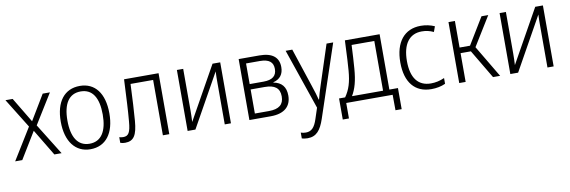

<svg xmlns="http://www.w3.org/2000/svg" viewBox="-55 -975 4902 1650"><g transform="rotate(-10 2396.5 -150.5)"><path d="M13 0H75L216 -231L355 0H418L249 -272L410 -532H347L216 -314L85 -532H22L182 -274Z M669 10C804 10 882 -93 882 -266C882 -443 802 -542 672 -542C537 -542 458 -441 458 -267C458 -93 540 10 669 10ZM670 -38C568 -38 516 -121 516 -267C516 -413 568 -494 671 -494C773 -494 824 -413 824 -266C824 -120 772 -38 670 -38Z M972 7C1048 7 1077 -41 1087 -164C1095 -261 1098 -335 1105 -483H1302V0H1358V-532H1057C1048 -348 1045 -272 1036 -169C1028 -71 1010 -44 964 -44C952 -44 943 -46 930 -49V0C943 5 956 7 972 7Z M1518 0H1586L1844 -462C1842 -430 1842 -392 1842 -360V0H1896V-532H1829L1570 -69C1572 -100 1573 -138 1573 -169V-532H1518Z M2057 0H2243C2368 0 2423 -60 2423 -150C2423 -225 2386 -269 2316 -281V-284C2376 -299 2406 -339 2406 -401C2406 -483 2354 -532 2238 -532H2057ZM2113 -304V-484H2233C2315 -484 2349 -453 2349 -395C2349 -335 2313 -304 2233 -304ZM2113 -47V-257H2235C2323 -257 2366 -225 2366 -152C2366 -82 2325 -47 2236 -47Z M2524 241C2600 241 2639 193 2671 98L2882 -532H2824L2714 -195C2698 -147 2685 -104 2677 -70H2674C2666 -103 2655 -140 2636 -196L2525 -532H2467L2648 -4L2617 90C2594 161 2566 190 2517 190C2501 190 2488 188 2473 183V234C2487 238 2504 241 2524 241Z M2848 135H2902V0H3307L3308 135H3362V-49H3287V-532H2984C2977 -376 2975 -325 2970 -269C2962 -172 2943 -109 2901 -49H2848ZM2961 -49C2995 -106 3014 -174 3022 -279C3027 -338 3030 -404 3034 -483H3232V-49Z M3644 10C3688 10 3731 2 3767 -15V-65C3727 -47 3688 -39 3649 -39C3537 -39 3478 -117 3478 -263C3478 -411 3538 -493 3647 -493C3684 -493 3716 -486 3750 -470L3767 -517C3731 -533 3690 -542 3647 -542C3503 -542 3420 -438 3420 -262C3420 -87 3502 10 3644 10Z M3888 0H3944V-251H4034L4183 0H4245L4079 -279L4235 -532H4176L4035 -300H3944V-532H3888Z M4334 0H4402L4660 -462C4658 -430 4658 -392 4658 -360V0H4712V-532H4645L4386 -69C4388 -100 4389 -138 4389 -169V-532H4334Z"/></g></svg>

Font: Noto Sans SemiCondensed Light
Style: Regular
Weight: 300
Width: 4
Designer: Monotype Design Team
Foundry: Monotype Imaging Inc.
Version: Version 2.013